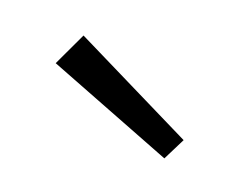

<svg xmlns="http://www.w3.org/2000/svg" viewBox="-32 -995 453 355"><g transform="rotate(30 195.0 -817.0)"><path d="M333 -803 319 -756 57 -808 76 -878Z"/></g></svg>

Font: Kaisei Decol Medium
Style: Regular
Weight: 500
Designer: Font-Kai, 金井和夫
Foundry: KAZUO KANAI
Version: Version 5.003